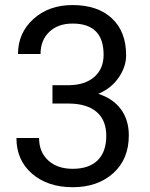

<svg xmlns="http://www.w3.org/2000/svg" viewBox="-20 -741 602 770"><path d="M190.4 -399.4V-325.7H258.3C306.2 -325 342.8 -313.6 368.2 -291.5C393.6 -269.4 406.2 -237.6 406.2 -196.3C406.2 -153.6 394.7 -120.9 371.6 -98.1C348.5 -75.4 315.1 -64 271.5 -64C230.5 -64 197.8 -75.2 173.3 -97.7C148.9 -120.1 136.7 -150.1 136.7 -187.5H45.9C45.9 -128.3 66.8 -80.6 108.6 -44.4C150.5 -8.3 204.8 9.8 271.5 9.8C338.2 9.8 392.4 -9 434.1 -46.4C475.7 -83.8 496.6 -134.4 496.6 -198.2C496.6 -239.6 485.9 -274.6 464.6 -303.2C443.3 -331.9 413.1 -352.4 374 -364.7C408.5 -379.1 435.8 -400.7 455.8 -429.7C475.8 -458.7 485.8 -488.6 485.8 -519.5C485.8 -582.7 466.8 -632 428.7 -667.5C390.6 -703 338.1 -720.7 271 -720.7C207.5 -720.7 155.2 -702.1 114 -664.8C72.8 -627.5 52.2 -580.7 52.2 -524.4H142.6C142.6 -561.2 154.2 -590.7 177.5 -613C200.8 -635.3 231.9 -646.5 271 -646.5C354 -646.5 395.5 -604.8 395.5 -521.5C395.5 -484.4 383.3 -454.9 358.9 -433.1C334.5 -411.3 300.9 -400.1 258.3 -399.4Z"/></svg>

Font: Roboto1
Style: rg
Weight: 400
Designer: Google
Version: Version 2.137; 2017